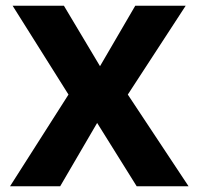

<svg xmlns="http://www.w3.org/2000/svg" viewBox="-20 -650 693 670"><path d="M203 -630 329 -419 452 -630H628L426 -320L638 0H457L319 -221L190 0H15L219 -320L24 -630Z"/></svg>

Font: Mukta Vaani ExtraBold
Style: Regular
Weight: 800
Designer: Noopur Datye, Girish Dalvi, Yashodeep Gholap, Pallavi Karambelkar
Foundry: Ek Type
Version: Version 2.538;PS 1.000;hotconv 16.6.51;makeotf.lib2.5.65220;